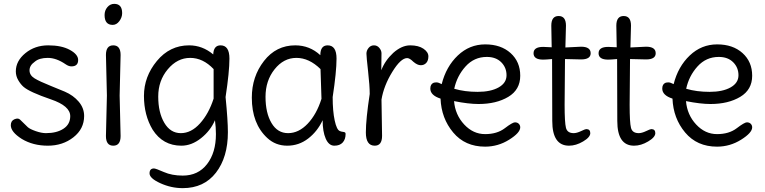

<svg xmlns="http://www.w3.org/2000/svg" viewBox="-20 -745 3967 995"><path d="M416 -144Q416 -77 360.5 -33.5Q305 10 228 10Q151 10 93 -25Q36 -61 36 -96Q36 -119 55 -127Q74 -135 84 -125Q86 -124 124 -86Q135 -76 165 -65.5Q195 -55 218 -55Q274 -55 309 -78Q344 -101 344 -143Q344 -196 244 -230Q133 -268 102 -295Q87 -308 74.5 -329.5Q62 -351 62 -375Q62 -429 111.5 -469.5Q161 -510 230 -510Q299 -510 342 -486.5Q385 -463 385 -434Q385 -401 350 -401Q336 -401 320 -412Q272 -445 227.5 -445Q183 -445 160 -425Q133 -406 133 -380.5Q133 -355 159 -339Q185 -323 244 -299.5Q303 -276 316 -270Q360 -251 388 -218Q416 -185 416 -144Z M572 -725Q613 -725 613 -677Q613 -655 598.5 -635.5Q584 -616 564 -616Q522 -616 522 -667Q522 -691 536.5 -708Q551 -725 572 -725ZM605 -460 600 -250 605 -40Q605 10 567 10Q529 10 529 -40L534 -250L529 -460Q529 -510 567 -510Q605 -510 605 -460Z M1087 -234V-387Q1032 -445 965.5 -445Q899 -445 849.5 -386Q800 -327 800 -244.5Q800 -162 831.5 -108.5Q863 -55 917 -55Q971 -55 1016.5 -105.5Q1062 -156 1087 -234ZM1085 -463Q1087 -510 1123 -510Q1169 -510 1169 -441.5Q1169 -373 1149 -242Q1161 -120 1161 -60Q1161 70 1099 150Q1037 230 927 230Q867 230 811 204.5Q755 179 755 153.5Q755 128 778 128Q787 128 829 146.5Q871 165 927 165Q1007 165 1053 105.5Q1099 46 1099 -50Q1099 -85 1094 -122Q1071 -68 1022 -29Q973 10 920 10Q824 10 771 -73Q726 -148 726 -248Q726 -348 793 -429Q860 -510 960 -510Q1029 -510 1085 -463Z M1704 -242Q1704 -169 1714.5 -120.5Q1725 -72 1741 -66Q1747 -63 1755.5 -62Q1764 -61 1767.5 -59Q1771 -57 1771 -51Q1771 -23 1756 -6.5Q1741 10 1712.5 10Q1684 10 1668 -26.5Q1652 -63 1652 -122Q1625 -64 1577 -27Q1529 10 1468.5 10Q1408 10 1365 -30Q1285 -104 1285 -239Q1285 -348 1348 -429Q1411 -510 1510 -510Q1585 -510 1640 -459Q1640 -510 1678 -510Q1724 -510 1724 -441.5Q1724 -373 1704 -242ZM1646 -233 1641 -387Q1582 -445 1516 -445Q1450 -445 1403 -386Q1356 -327 1356 -243.5Q1356 -160 1387 -107.5Q1418 -55 1473 -55Q1528 -55 1574.5 -104Q1621 -153 1646 -233Z M1957 -229 1960 -41Q1960 10 1922 10Q1876 10 1876 -58.5Q1876 -127 1896 -258Q1896 -300 1887.5 -375.5Q1879 -451 1879 -467Q1879 -483 1890 -496.5Q1901 -510 1918 -510Q1935 -510 1946 -496.5Q1957 -483 1957 -469Q1957 -455 1956.5 -424Q1956 -393 1956 -381Q1975 -431 2018 -471Q2062 -510 2105.5 -510Q2149 -510 2174.5 -492.5Q2200 -475 2200 -453Q2200 -431 2189 -419Q2178 -407 2160.5 -407Q2143 -407 2122 -425Q2103 -444 2090 -444Q2057 -444 2013 -372.5Q1969 -301 1957 -229Z M2503 -450Q2437 -450 2392.5 -400.5Q2348 -351 2334 -285Q2388 -269 2455.5 -269Q2523 -269 2564 -292Q2605 -315 2605 -355Q2605 -395 2577.5 -422.5Q2550 -450 2503 -450ZM2460 -206Q2408 -206 2333 -221Q2339 -150 2385.5 -100Q2432 -50 2494 -50Q2556 -50 2596 -80.5Q2636 -111 2648.5 -111Q2661 -111 2668.5 -103.5Q2676 -96 2676 -85Q2676 -57 2618.5 -21Q2561 15 2494 15Q2390 15 2328.5 -58.5Q2267 -132 2263 -234Q2210 -251 2210 -286Q2210 -309 2227 -316Q2233 -318 2242.5 -318Q2252 -318 2269 -309Q2292 -400 2352.5 -457.5Q2413 -515 2494.5 -515Q2576 -515 2626 -470Q2676 -425 2676 -352.5Q2676 -280 2614 -243Q2552 -206 2460 -206Z M2991 -437 2908 -439 2906 -202Q2906 -110 2913 -82.5Q2920 -55 2953 -55Q2969 -55 2991 -65.5Q3013 -76 3018 -76Q3039 -76 3039 -55Q3039 -34 3002 -12Q2965 10 2929 10Q2842 10 2842 -118L2841 -439Q2808 -436 2795 -436Q2745 -436 2745 -469Q2745 -502 2795 -502L2839 -500L2837 -612Q2837 -662 2875 -662Q2913 -662 2913 -612L2910 -499L2991 -503Q3041 -503 3041 -469Q3041 -437 2991 -437Z M3328 -437 3245 -439 3243 -202Q3243 -110 3250 -82.5Q3257 -55 3290 -55Q3306 -55 3328 -65.5Q3350 -76 3355 -76Q3376 -76 3376 -55Q3376 -34 3339 -12Q3302 10 3266 10Q3179 10 3179 -118L3178 -439Q3145 -436 3132 -436Q3082 -436 3082 -469Q3082 -502 3132 -502L3176 -500L3174 -612Q3174 -662 3212 -662Q3250 -662 3250 -612L3247 -499L3328 -503Q3378 -503 3378 -469Q3378 -437 3328 -437Z M3705 -450Q3639 -450 3594.5 -400.5Q3550 -351 3536 -285Q3590 -269 3657.5 -269Q3725 -269 3766 -292Q3807 -315 3807 -355Q3807 -395 3779.5 -422.5Q3752 -450 3705 -450ZM3662 -206Q3610 -206 3535 -221Q3541 -150 3587.5 -100Q3634 -50 3696 -50Q3758 -50 3798 -80.5Q3838 -111 3850.5 -111Q3863 -111 3870.5 -103.5Q3878 -96 3878 -85Q3878 -57 3820.5 -21Q3763 15 3696 15Q3592 15 3530.5 -58.5Q3469 -132 3465 -234Q3412 -251 3412 -286Q3412 -309 3429 -316Q3435 -318 3444.5 -318Q3454 -318 3471 -309Q3494 -400 3554.5 -457.5Q3615 -515 3696.5 -515Q3778 -515 3828 -470Q3878 -425 3878 -352.5Q3878 -280 3816 -243Q3754 -206 3662 -206Z"/></svg>

Font: Delius Swash Caps
Style: Regular
Weight: 400
Designer: Natalia Raices
Foundry: Natalia Raices
Version: Version 1.002